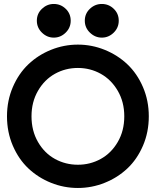

<svg xmlns="http://www.w3.org/2000/svg" viewBox="-20 -934 782 964"><path d="M371.1 9.8Q300.8 9.8 236.3 -16.1Q171.9 -42 122.8 -88.1Q73.7 -134.3 44.4 -202.4Q15.1 -270.5 15.1 -350.1Q15.1 -428.7 44.4 -496.8Q73.7 -564.9 122.6 -611.3Q171.4 -657.7 236.1 -683.8Q300.8 -710 371.1 -710Q440.9 -710 505.6 -683.8Q570.3 -657.7 619.4 -611.3Q668.5 -564.9 697.8 -496.8Q727.1 -428.7 727.1 -350.1Q727.1 -270.5 697.8 -202.4Q668.5 -134.3 619.4 -88.1Q570.3 -42 505.6 -16.1Q440.9 9.8 371.1 9.8ZM138.2 -350.1Q138.2 -277.3 170.7 -221.2Q203.1 -165 255.9 -136Q308.6 -106.9 371.1 -106.9Q433.1 -106.9 485.8 -136Q538.6 -165 571.3 -221.2Q604 -277.3 604 -350.1Q604 -421.9 571.3 -478Q538.6 -534.2 485.8 -563.5Q433.1 -592.8 371.1 -592.8Q308.6 -592.8 255.9 -563.5Q203.1 -534.2 170.7 -478Q138.2 -421.9 138.2 -350.1ZM165 -830.1Q165 -865.7 190.7 -889.9Q216.3 -914.1 250 -914.1Q284.7 -914.1 309.8 -889.9Q335 -865.7 335 -830.1Q335 -794.9 309.6 -770Q284.2 -745.1 250 -745.1Q216.3 -745.1 190.7 -770Q165 -794.9 165 -830.1ZM405.8 -830.1Q405.8 -865.7 431.4 -889.9Q457 -914.1 491.2 -914.1Q525.9 -914.1 551 -889.9Q576.2 -865.7 576.2 -830.1Q576.2 -794.9 550.8 -770Q525.4 -745.1 491.2 -745.1Q457.5 -745.1 431.6 -770Q405.8 -794.9 405.8 -830.1Z"/></svg>

Font: Cakra Normal
Style: Regular
Weight: 400
Designer: Lucia Kollert, Vojtech Kollert
Foundry: OoM Type
Version: Version 1.000;Glyphs 3.1.1 (3148)